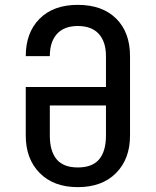

<svg xmlns="http://www.w3.org/2000/svg" viewBox="-20 -760 640 790"><path d="M300 10Q201 10 143.5 -48Q86 -106 86 -202V-402H416V-529Q416 -588 386.5 -620.5Q357 -653 300 -653Q244 -653 214.5 -620.5Q185 -588 185 -529H86Q86 -626 143 -683Q200 -740 300 -740Q401 -740 458 -683.5Q515 -627 515 -529V-202Q515 -106 457.5 -48Q400 10 300 10ZM300 -71Q360 -71 388 -104.5Q416 -138 416 -202V-326H185V-202Q185 -138 213 -104.5Q241 -71 300 -71Z"/></svg>

Font: Tiny Medium
Style: Regular
Weight: 500
Monospace: yes
Designer: Philipp Nurullin, Konstantin Bulenkov
Foundry: JetBrains
Version: Version 2.251; ttfautohint (v1.8.4.7-5d5b)